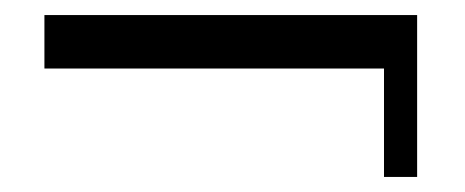

<svg xmlns="http://www.w3.org/2000/svg" viewBox="-20 -351 618 255"><path d="M490 -260H39V-331H534V-116H490Z"/></svg>

Font: Genos Medium
Style: Regular
Weight: 500
Designer: Robert E. Leuschke
Foundry: Robert E. Leuschke
Version: Version 1.010; ttfautohint (v1.8.3)